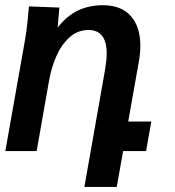

<svg xmlns="http://www.w3.org/2000/svg" viewBox="-52 -579 672 736"><path d="M59 -554.5 175.5 -550 169 -473.5Q204 -518 246.5 -538.5Q289 -559 342.5 -559Q412 -559 449 -518Q486 -477 486 -403Q486 -374.5 480 -341.5L439.5 -113H528L508 0H420L395.5 137.5H271.5L350.5 -310.5Q357 -349.5 357 -374Q357 -464 287 -464Q245 -464 213.8 -435.2Q182.5 -406.5 163.5 -362.5Q144.5 -318.5 136 -269.5L88.5 0H-31.5L44 -426.5Q49.5 -458.5 52.8 -490.5Q56 -522.5 59 -554.5Z"/></svg>

Font: JuliaMono
Style: Bold Italic
Weight: 700
Italic angle: -9°
Monospace: yes
Designer: cormullion
Foundry: corm
Version: Version 0.057; ttfautohint (v1.8.4)